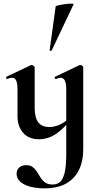

<svg xmlns="http://www.w3.org/2000/svg" viewBox="-20 -751 539 1052"><path d="M170 -382V-161Q170 -107 189.5 -81Q209 -55 251 -55Q281 -55 312.5 -70.5Q344 -86 363 -111L368 -99Q334 -50 289.5 -19Q245 12 193 12Q138 12 107 -23Q76 -58 76 -113V-260Q76 -293 69 -309Q62 -325 46 -325Q34 -325 20 -318Q16 -317 14 -323Q12 -329 14 -330L149 -394Q151 -395 153 -395Q158 -395 164 -390.5Q170 -386 170 -382ZM436 -382V70Q436 131 413.5 178.5Q391 226 344 253.5Q297 281 222 281Q183 281 148.5 272.5Q114 264 92.5 246Q71 228 71 201Q71 180 85 167Q99 154 123 154Q146 154 159.5 164.5Q173 175 183 191Q193 207 203 223Q213 239 228.5 249.5Q244 260 269 260Q290 260 306.5 248Q323 236 333 200Q343 164 343 94V-260Q343 -293 335.5 -309Q328 -325 312 -325Q301 -325 287 -318Q283 -317 280.5 -323Q278 -329 281 -330L415 -394Q418 -395 420 -395Q425 -395 430.5 -390.5Q436 -386 436 -382ZM263 -474Q262 -471 256.5 -472.5Q251 -474 252 -476L285 -716Q287 -719 302.5 -722.5Q318 -726 337.5 -728.5Q357 -731 371 -731Q385 -731 383 -727Z"/></svg>

Font: Cormorant Infant Light
Style: Bold
Weight: 700
Version: Version 4.001